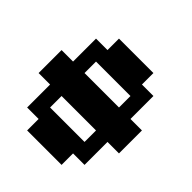

<svg xmlns="http://www.w3.org/2000/svg" viewBox="-157 -1046 1314 1314"><g transform="rotate(-45 500.0 -389.0)"><path d="M111.1 -222.2H0V-555.6H111.1V-666.7H333.3V-777.8H555.6V-666.7H777.8V-555.6H888.9V-222.2H777.8V-111.1H555.6V0H333.3V-111.1H111.1ZM666.7 -555.6H555.6V-222.2H666.7ZM333.3 -555.6H222.2V-222.2H333.3Z"/></g></svg>

Font: Pixeloid Sans
Style: Bold
Weight: 700
Monospace: yes
Designer: GGBot
Version: 0.3